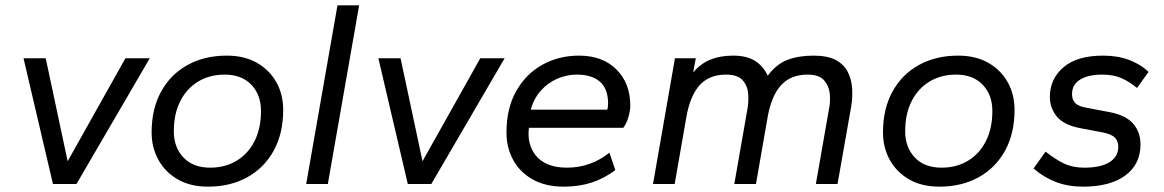

<svg xmlns="http://www.w3.org/2000/svg" viewBox="-20 -688 4353 718"><path d="M178 0 68 -470H151L233 -85L449 -470H540L266 0Z M758 10Q692 10 645 -17Q598 -44 572.5 -90Q547 -136 547 -193Q547 -281 582.5 -345.5Q618 -410 681.5 -445Q745 -480 828 -480Q894 -480 941 -453Q988 -426 1013.5 -380.5Q1039 -335 1039 -277Q1039 -189 1003.5 -124.5Q968 -60 904.5 -25Q841 10 758 10ZM766 -61Q822 -61 865 -87Q908 -113 932 -160.5Q956 -208 956 -273Q956 -333 920 -371Q884 -409 820 -409Q764 -409 721 -383Q678 -357 654 -309.5Q630 -262 630 -197Q630 -137 666 -99Q702 -61 766 -61Z M1125 0 1242 -668H1323L1206 0Z M1505 0 1395 -470H1478L1560 -85L1776 -470H1867L1593 0Z M2088 10Q2020 10 1972 -17Q1924 -44 1899 -90Q1874 -136 1874 -193Q1874 -283 1910.5 -347.5Q1947 -412 2008.5 -446Q2070 -480 2145 -480Q2233 -480 2285 -428.5Q2337 -377 2337 -293Q2337 -276 2330.5 -252Q2324 -228 2311 -210H1958Q1954 -180 1960.5 -153.5Q1967 -127 1984 -106Q2001 -85 2030 -73Q2059 -61 2100 -61Q2144 -61 2184 -75Q2224 -89 2259 -117L2281 -52Q2240 -21 2193 -5.5Q2146 10 2088 10ZM1965 -278H2251Q2254 -287 2254 -300Q2254 -356 2223.5 -382.5Q2193 -409 2137 -409Q2099 -409 2063.5 -393.5Q2028 -378 2002 -348.5Q1976 -319 1965 -278Z M2422 0 2504 -470H2582L2572 -417Q2601 -451 2637.5 -465.5Q2674 -480 2722 -480Q2773 -480 2804 -460Q2835 -440 2851 -405Q2883 -448 2924.5 -464Q2966 -480 3022 -480Q3074 -480 3104.5 -464Q3135 -448 3149.5 -420.5Q3164 -393 3166.5 -359Q3169 -325 3163 -289L3112 0H3031L3080 -280Q3086 -308 3083 -337.5Q3080 -367 3061.5 -388Q3043 -409 3000 -409Q2937 -409 2901 -369.5Q2865 -330 2851 -252L2807 0H2726L2775 -280Q2780 -306 2778 -336Q2776 -366 2757.5 -387.5Q2739 -409 2695 -409Q2632 -409 2596.5 -369.5Q2561 -330 2547 -252L2503 0Z M3493 10Q3427 10 3380 -17Q3333 -44 3307.5 -90Q3282 -136 3282 -193Q3282 -281 3317.5 -345.5Q3353 -410 3416.5 -445Q3480 -480 3563 -480Q3629 -480 3676 -453Q3723 -426 3748.5 -380.5Q3774 -335 3774 -277Q3774 -189 3738.5 -124.5Q3703 -60 3639.5 -25Q3576 10 3493 10ZM3501 -61Q3557 -61 3600 -87Q3643 -113 3667 -160.5Q3691 -208 3691 -273Q3691 -333 3655 -371Q3619 -409 3555 -409Q3499 -409 3456 -383Q3413 -357 3389 -309.5Q3365 -262 3365 -197Q3365 -137 3401 -99Q3437 -61 3501 -61Z M4030 10Q3974 10 3928.5 -7.5Q3883 -25 3845 -58L3890 -121Q3928 -91 3960 -76Q3992 -61 4035 -61Q4096 -61 4129 -81.5Q4162 -102 4162 -139Q4162 -159 4150 -172.5Q4138 -186 4103 -193L4018 -209Q3957 -221 3931.5 -253Q3906 -285 3906 -325Q3906 -393 3957 -436.5Q4008 -480 4105 -480Q4159 -480 4202 -464Q4245 -448 4275 -419L4232 -359Q4206 -381 4175.5 -395Q4145 -409 4102 -409Q4050 -409 4019.5 -390.5Q3989 -372 3989 -336Q3989 -316 4000 -303.5Q4011 -291 4043 -285L4128 -269Q4191 -257 4218 -225Q4245 -193 4245 -148Q4245 -74 4188.5 -32Q4132 10 4030 10Z"/></svg>

Font: Gantari
Style: Italic
Weight: 400
Italic angle: -10°
Designer: Anugrah Pasau
Foundry: Lafontype
Version: Version 1.000; ttfautohint (v1.8.3)